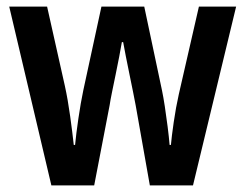

<svg xmlns="http://www.w3.org/2000/svg" viewBox="-20 -614 745 583"><path d="M392 -294Q389 -310 384 -335Q379 -360 373 -389Q367 -418 362 -443.5Q357 -469 354 -486H350Q347 -468 342 -442Q337 -416 331 -387Q325 -358 320 -333.5Q315 -309 313 -295L266 -51H136L8 -594H123L177 -353Q186 -312 193 -261.5Q200 -211 204 -174H208Q211 -206 218 -254Q225 -302 233 -340L288 -594H418L472 -339Q476 -320 480.5 -290.5Q485 -261 489 -229.5Q493 -198 495 -174H499Q501 -198 507.5 -243Q514 -288 523 -328L584 -594H697L566 -51H435Z"/></svg>

Font: Noto Sans Tamil UI Condensed SemiBold
Style: Regular
Weight: 600
Width: 3
Designer: Jelle Bosma - Monotype Design Team
Foundry: Monotype Imaging Inc.
Version: Version 2.004; ttfautohint (v1.8.4.7-5d5b)